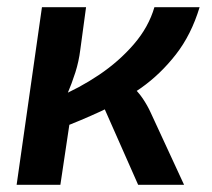

<svg xmlns="http://www.w3.org/2000/svg" viewBox="-20 -511 586 531"><path d="M218 -491 202 -373Q198 -341 188.5 -311Q179 -281 165 -248Q168 -231 170.5 -210.5Q173 -190 173 -174L147 0H26L96 -491ZM532 -491Q509 -415 466.5 -360.5Q424 -306 370.5 -268Q317 -230 259.5 -203.5Q202 -177 149 -157L139 -242Q199 -267 254 -304Q309 -341 350 -388.5Q391 -436 407 -491ZM342 -275Q361 -259 374.5 -239Q388 -219 397 -199L489 0H362L255 -242Z"/></svg>

Font: Exo 2 SemiBold
Style: Italic
Weight: 600
Italic angle: -8°
Designer: Natanael Gama
Foundry: Natanael Gama
Version: Version 2.010